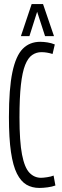

<svg xmlns="http://www.w3.org/2000/svg" viewBox="-20 -916 306 946"><path d="M24 -339Q24 -479 41 -560Q58 -641 92 -675.5Q126 -710 178 -710Q195 -710 214 -707Q233 -704 250 -697L239 -650Q211 -659 184 -659Q159 -659 138.5 -645Q118 -631 104 -596Q90 -561 83 -498Q76 -435 76 -338Q76 -219 88.5 -154.5Q101 -90 125 -65Q149 -40 182 -40Q193 -40 213 -43Q233 -46 244 -51L253 -2Q237 4 214.5 7Q192 10 174 10Q138 10 110.5 -6Q83 -22 63.5 -60.5Q44 -99 34 -167Q24 -235 24 -339ZM83 -738 136 -896H192L246 -738H202L163 -858L125 -738Z"/></svg>

Font: Georama Extra Condensed Light
Style: Regular
Weight: 300
Width: 2
Designer: Jean-Baptiste Levee
Foundry: Production Type
Version: Version 1.000